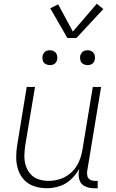

<svg xmlns="http://www.w3.org/2000/svg" viewBox="-20 -992 616 1020"><path d="M228 8Q261 8 295 -2.5Q329 -13 356.5 -38.5Q384 -64 401 -95L399 -82Q395 -57 402.5 -34.5Q410 -12 432 -2Q454 8 478 8H499V-31H485Q471 -31 459.5 -37Q448 -43 444.5 -55.5Q441 -68 443 -82L517 -530H473L418 -197Q413 -165 399.5 -133.5Q386 -102 360.5 -77.5Q335 -53 302.5 -42Q270 -31 238 -31Q238 -31 238 -31Q238 -31 238 -31Q210 -31 184.5 -39.5Q159 -48 142 -67.5Q125 -87 117 -112Q109 -137 109.5 -164.5Q110 -192 114 -219L166 -530H122L72 -225Q66 -191 66 -157Q66 -123 76 -91.5Q86 -60 108 -36.5Q130 -13 162 -2.5Q194 8 228 8ZM445 -646Q454 -646 462.5 -649Q471 -652 476.5 -659.5Q482 -667 484 -676Q486 -688 482.5 -700Q479 -712 468.5 -718.5Q458 -725 445 -725Q436 -725 427.5 -722Q419 -719 413.5 -711Q408 -703 406 -695Q404 -682 407.5 -670Q411 -658 422 -652Q433 -646 445 -646ZM245 -646Q254 -646 262.5 -649Q271 -652 276.5 -659.5Q282 -667 284 -676Q286 -688 282.5 -700Q279 -712 268.5 -718.5Q258 -725 245 -725Q236 -725 227.5 -722Q219 -719 213.5 -711Q208 -703 206 -695Q204 -682 207.5 -670Q211 -658 222 -652Q233 -646 245 -646ZM338 -790H386L529 -944L494 -972L367 -824L289 -969L247 -948Z"/></svg>

Font: Iosevka Sparkle Extralight
Style: Italic
Weight: 200
Italic angle: -9°
Designer: Belleve Invis
Foundry: Belleve Invis
Version: Version 4.5.0; ttfautohint (v1.8.3)